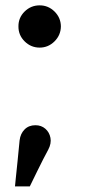

<svg xmlns="http://www.w3.org/2000/svg" viewBox="-20 -557 329 707"><path d="M35.2 129.3Q35.2 129.3 37.8 102.8Q40.5 76.3 44.6 37.1Q48.7 -2.1 52.2 -40.1Q55 -64.6 70.5 -80.3Q85.9 -95.9 110.4 -95.9Q132.1 -95.9 147 -82.9Q161.9 -70 165.8 -49.4Q169.7 -28.8 157.7 -6Q150.6 6.7 139.2 29.1Q127.8 51.5 116.5 74.6Q105.1 97.7 97.5 113.5Q89.8 129.3 89.8 129.3ZM126.1 -381.7Q93.8 -381.7 70.7 -404.7Q47.6 -427.6 47.9 -459.9Q47.6 -491.8 70.7 -514.6Q93.8 -537.3 126.1 -537.3Q157.7 -537.3 180.8 -514.6Q203.8 -491.8 204.2 -459.9Q203.8 -427.6 180.8 -404.7Q157.7 -381.7 126.1 -381.7Z"/></svg>

Font: Inter Zeller Semi Bold
Style: Regular
Weight: 600
Designer: Rasmus Andersson; Joe Bland
Foundry: zeller
Version: Version 3.015;git-dec3a8cb1